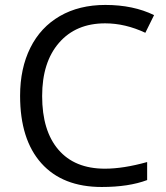

<svg xmlns="http://www.w3.org/2000/svg" viewBox="-20 -744 671 774"><path d="M403.8 -649.9Q286.1 -649.9 218 -571.5Q149.9 -493.2 149.9 -356.9Q149.9 -216.8 215.6 -140.4Q281.2 -64 402.8 -64Q477.5 -64 573.2 -90.8V-18.1Q499 9.8 390.1 9.8Q232.4 9.8 146.7 -85.9Q61 -181.6 61 -357.9Q61 -468.3 102.3 -551.3Q143.6 -634.3 221.4 -679.2Q299.3 -724.1 404.8 -724.1Q517.1 -724.1 601.1 -683.1L565.9 -611.8Q484.9 -649.9 403.8 -649.9Z"/></svg>

Font: f0_4961  
Style: Regular
Weight: 400
Foundry: Ascender Corporation
Version: Version 1.10